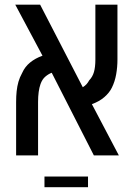

<svg xmlns="http://www.w3.org/2000/svg" viewBox="-20 -650 561 803"><path d="M47.4 0V-223.1Q47.4 -247.6 49.6 -268.3Q51.8 -289.1 57.1 -307.9Q62.5 -326.7 72.8 -345.2Q84 -370.6 105.7 -388.4Q127.4 -406.2 157.7 -417L43.9 -630.4H147.9L326.2 -285.2Q335 -290.5 341.6 -297.6Q348.1 -304.7 353 -314Q367.2 -328.6 373 -349.1Q378.9 -369.6 378.9 -401.4V-630.4H471.2V-401.4Q471.2 -369.1 465.8 -338.9Q460.4 -308.6 447.8 -283.2Q437.5 -262.2 416.5 -243.9Q395.5 -225.6 364.3 -214.4L477.1 0H372.6L196.3 -345.7Q183.1 -340.8 169.9 -329.8Q156.7 -318.8 149.4 -298.3Q139.2 -269.5 139.2 -223.6V0ZM166 132.8V88.4H348.1V132.8Z"/></svg>

Font: Open Sans SemiCondensed Medium
Style: Regular
Weight: 500
Width: 4
Designer: Monotype Design Team
Foundry: Monotype Imaging Inc.
Version: Version 3.000